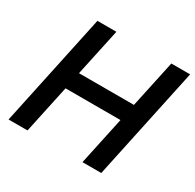

<svg xmlns="http://www.w3.org/2000/svg" viewBox="-152 -867 1052 1035"><g transform="rotate(30 374.0 -350.0)"><path d="M22 0 171 -700H289L226 -406H568L631 -700H748L599 0H482L546 -299H204L140 0Z"/></g></svg>

Font: Red Hat Text SemiBold
Style: Italic
Weight: 600
Italic angle: -12°
Designer: Pentagram, MCKL
Foundry: Pentagram, MCKL
Version: Version 1.023